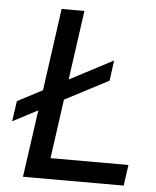

<svg xmlns="http://www.w3.org/2000/svg" viewBox="-51 -744 642 788"><g transform="rotate(5 270.0 -350.0)"><path d="M21 -307 124 -361 171 -700H265L225 -414L404 -508L393 -424L213 -330L179 -86H500L488 0H73L112 -277L9 -223Z"/></g></svg>

Font: Retni Sans Medium
Style: Italic
Weight: 500
Italic angle: -8°
Designer: Vitaly Kuzmin
Foundry: ParaType Ltd.
Version: Version 1.00;June 10, 2019;FontCreator 11.5.0.2425 64-bit; t